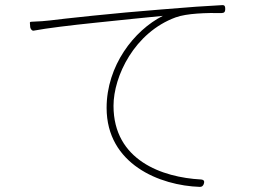

<svg xmlns="http://www.w3.org/2000/svg" viewBox="-20 -719 1020 751"><path d="M352 -630C454 -641 558 -651 617 -657C504 -600 397 -462 397 -297C397 -77 605 7 762 12C770 12 774 8 777 1C781 -10 778 -16 766 -17C615 -25 424 -92 424 -305C424 -421 506 -592 667 -651C710 -667 789 -669 847 -668C857 -668 861 -673 861 -683C861 -693 860 -699 850 -699C790 -696 716 -691 611 -682C429 -668 221 -645 175 -639C157 -637 136 -635 104 -634C98 -634 96 -632 97 -628L98 -616V-613C100 -603 107 -598 111 -599C164 -609 256 -620 352 -630Z"/></svg>

Font: GenSenRounded2 TW EL
Style: Regular
Weight: 250
Version: Version 2.100;PS 2.1;hotconv 16.6.51;makeotf.lib2.5.65220 DE